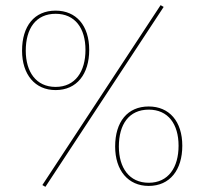

<svg xmlns="http://www.w3.org/2000/svg" viewBox="-20 -713 794 746"><path d="M604 -693 144.6 6 156.4 12.9 615.9 -686.1ZM196.1 -671.7C113.7 -671.7 65.7 -612.1 65.7 -516.1C65.7 -423.4 116 -363 196.1 -363C278.6 -363 326.6 -425.4 326.6 -519.1C326.6 -614.1 275.7 -671.7 196.1 -671.7ZM196.1 -659.4C271.6 -659.4 312.1 -603.4 312.1 -519.1C312.1 -435.3 272.7 -375.3 196.1 -375.3C120.1 -375.3 80.1 -434.1 80.1 -516.1C80.1 -602.3 119.6 -659.4 196.1 -659.4ZM557.8 -299.3C475.4 -299.3 427.4 -239.7 427.4 -143.7C427.4 -51 477.7 9.4 557.8 9.4C640.3 9.4 688.3 -53 688.3 -146.7C688.3 -241.7 637.4 -299.3 557.8 -299.3ZM557.8 -287C633.3 -287 673.8 -231 673.8 -146.7C673.8 -62.9 634.4 -2.9 557.8 -2.9C481.8 -2.9 441.8 -61.7 441.8 -143.7C441.8 -229.9 481.3 -287 557.8 -287Z"/></svg>

Font: Fira Sans Hair
Style: Regular
Weight: 100
Designer: bBox Type GmbH & Carrois Corporate GbR & Edenspiekermann AG
Foundry: bBox Type GmbH & Carrois Corporate GbR & Edenspiekermann AG
Version: Version 4.300;PS 004.300;hotconv 1.0.88;makeotf.lib2.5.64775